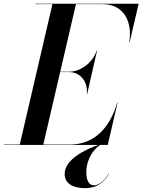

<svg xmlns="http://www.w3.org/2000/svg" viewBox="-66 -770 756 1020"><path d="M302 -387C359 -387 402.5 -337.5 395 -270.5H397L449.5 -500.5H447.5C425 -433.5 359 -389 302 -389H254L337.5 -748H478C595 -748 638 -652 620.5 -545H622.5L670.5 -750H123V-748H212.5L39 -2H-46V0H456C384 25 277.5 78.5 277.5 153.5C277.5 211 330 229.5 386 229.5C464.5 229.5 498.5 179.5 513.5 151.5L512 150.5C498.5 175 470 214.5 431.5 214.5C408.5 214.5 392.5 190.5 392.5 146C392.5 71.5 435 20 466 0H506.5L558.5 -225H556.5C520 -98 441 -2 304 -2H164L253.5 -387Z"/></svg>

Font: Bodoni* 96pt Medium
Style: Italic
Weight: 500
Italic angle: -13°
Version: Version 2.3